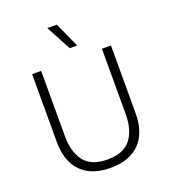

<svg xmlns="http://www.w3.org/2000/svg" viewBox="-158 -995 987 1119"><g transform="rotate(-20 335.5 -436.0)"><path d="M580 -660V-242Q580 -118 516 -54Q452 10 335 10Q219 10 155 -54Q91 -118 91 -242V-660H147V-254Q147 -156 191.5 -99Q236 -42 335 -42Q435 -42 479.5 -99Q524 -156 524 -254V-660ZM325 -882 395 -727H349L266 -882Z"/></g></svg>

Font: Kantumruy Pro Light
Style: Regular
Weight: 300
Version: Version 1.002